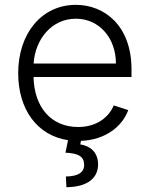

<svg xmlns="http://www.w3.org/2000/svg" viewBox="-20 -573 621 796"><path d="M315.7 11C418.7 7.1 487.9 -50.4 511.7 -116.5L451.7 -136C430.8 -87 381.4 -46.5 304 -46.5C192.5 -46.5 121.8 -127.8 119 -253.9H525.2V-285.2C525.2 -467.3 412.6 -552.9 294.4 -552.9C153.1 -552.9 55.4 -434.7 55.4 -269.5C55.4 -119.7 133.9 -11 262.1 8.2L251.4 60C304.7 62.5 328.8 75.3 328.8 110.8C328.8 144.2 300.1 158 253.2 158.7L255.3 203.1C341.3 202.4 386.4 166.2 386.7 109C386.4 57.2 353.3 32 312.9 25.6ZM119.3 -309.7C126.1 -411.2 194.6 -495.4 294.4 -495.4C392 -495.4 460.6 -414.8 460.6 -309.7Z"/></svg>

Font: Karasuma Gothic
Style: Light
Weight: 300
Designer: Rasmus Andersson / Ryoko Nishizuka
Foundry: rsms
Version: Version 1.00